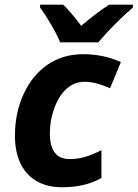

<svg xmlns="http://www.w3.org/2000/svg" viewBox="-20 -786 585 816"><path d="M43.5 -209.5Q43.5 -306.2 80.6 -386.7Q117.7 -467.3 183.1 -511.7Q248 -555.7 333 -555.7Q419.9 -555.7 493.7 -522L447.8 -411.1Q385.7 -438.5 338.9 -438.5Q297.9 -438.5 264.9 -410.4Q231.9 -382.3 211.9 -329.1Q191.9 -276.4 191.9 -218.3Q191.9 -162.1 214.8 -134.8Q235.4 -109.9 275.9 -109.9Q309.6 -109.9 341.6 -119.1Q373.5 -128.4 411.1 -147.9V-29.3Q374.5 -9.3 334 0.2Q293.5 9.8 242.7 9.8Q180.7 9.8 135.7 -16.1Q90.8 -42 67.1 -91.3Q43.5 -140.6 43.5 -209.5ZM150.4 -753.9V-766.1H248Q272.9 -745.1 325.2 -676.3Q391.6 -732.9 443.8 -766.1H544.9V-753.9Q511.7 -726.1 472.4 -686.8Q433.1 -647.5 397.5 -606H235.8Q222.2 -639.2 196.3 -683.1Q170.4 -727.1 150.4 -753.9Z"/></svg>

Font: Viking Open Sans
Style: Bold Italic
Weight: 700
Italic angle: -12°
Foundry: Ascender Corporation
Version: Version 2.000